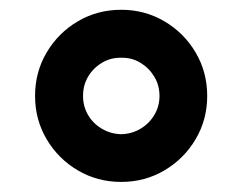

<svg xmlns="http://www.w3.org/2000/svg" viewBox="-20 -752 485 385"><path d="M223.1 -387.2Q175.3 -387.2 136 -410.4Q96.7 -433.6 73.5 -472.9Q50.3 -512.2 50.3 -559.6Q50.3 -607.4 73.5 -646.7Q96.7 -686 136 -709.2Q175.3 -732.4 223.1 -732.4Q270.5 -732.4 309.8 -709.2Q349.1 -686 372.3 -646.7Q395.5 -607.4 395.5 -559.6Q395.5 -512.2 372.3 -472.9Q349.1 -433.6 309.8 -410.4Q270.5 -387.2 223.1 -387.2ZM223.1 -482.9Q244.1 -483.4 261.5 -493.7Q278.8 -503.9 289.3 -521.2Q299.8 -538.6 299.8 -559.6Q299.8 -581.1 289.3 -598.4Q278.8 -615.7 261.5 -626.2Q244.1 -636.7 223.1 -636.2Q202.1 -636.7 184.6 -626.2Q167 -615.7 156.7 -598.4Q146.5 -581.1 146.5 -559.6Q146.5 -538.6 156.7 -521.2Q167 -503.9 184.6 -493.7Q202.1 -483.4 223.1 -482.9Z"/></svg>

Font: Inter Cardless Tabular Bold
Style: Bold
Weight: 700
Designer: Rasmus Andersson
Foundry: rsms
Version: Version 4.000;git-4fc901f